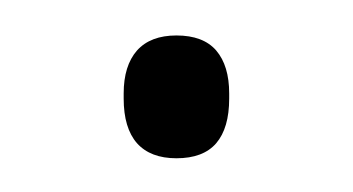

<svg xmlns="http://www.w3.org/2000/svg" viewBox="-20 -322 204 111"><path d="M82 -230.5Q67 -230.5 59.2 -239.2Q51.5 -248 51.5 -265V-268Q51.5 -284 59.2 -292.8Q67 -301.5 82 -301.5Q97.5 -301.5 105 -292.8Q112.5 -284 112.5 -268V-265Q112.5 -248 105 -239.2Q97.5 -230.5 82 -230.5Z"/></svg>

Font: Anek Latin Medium ExtraLight
Style: Regular
Weight: 250
Version: Version 1.003